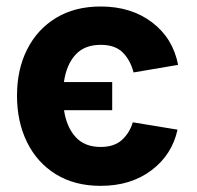

<svg xmlns="http://www.w3.org/2000/svg" viewBox="-20 -573 620 603"><path d="M332.4 -315.3V-226.9H181.1Q188.9 -174.4 217.2 -142.9Q245.4 -111.5 296.2 -111.5Q338.8 -111.5 362.9 -133.5Q387.1 -155.5 397 -188.9L537.6 -165.8Q520.2 -86.6 455.4 -38Q390.6 10.7 296.2 10.7Q214.5 10.7 155.5 -25.7Q96.6 -62.1 65 -126.2Q33.4 -190.3 33.4 -272.7Q33.4 -354.8 65.2 -417.8Q96.9 -480.8 155.9 -516.7Q214.8 -552.6 296.2 -552.6Q392 -552.6 457.6 -502.8Q523.1 -453.1 539.4 -369.3L399.5 -345.5Q389.2 -384.6 365.2 -408.4Q341.3 -432.2 296.2 -432.2Q245 -432.2 216.6 -400.6Q188.2 -369 180.8 -315.3Z"/></svg>

Font: Inter Zeller
Style: Bold
Weight: 700
Designer: Rasmus Andersson; Joe Bland
Foundry: zeller
Version: Version 3.015;git-dec3a8cb1